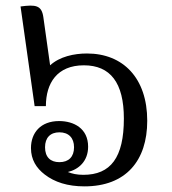

<svg xmlns="http://www.w3.org/2000/svg" viewBox="-20 -655 610 682"><path d="M503 -226C503 -378 417 -465 289 -465C243 -465 192 -454 158 -423L134 -594C128 -637 106 -639 53 -632L103 -278H143C143 -360 183 -423 278 -423C372 -423 420 -361 420 -234C420 -95 373 -34 276 -34C253 -34 236 -38 221 -44C259 -53 293 -82 293 -134C293 -199 242 -225 190 -225C124 -225 90 -183 90 -129C90 -88 109 -58 139 -35C174 -8 220 7 280 7C427 7 503 -84 503 -226ZM191 -79C159 -79 140 -97 140 -132C140 -166 159 -185 191 -185C224 -185 243 -165 243 -132C243 -98 224 -79 191 -79Z"/></svg>

Font: Noto Serif Thai
Style: Regular
Weight: 400
Designer: Monotype Design Team
Foundry: Monotype Imaging Inc.
Version: Version 1.901